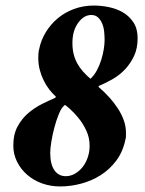

<svg xmlns="http://www.w3.org/2000/svg" viewBox="-20 -666 522 692"><path d="M318 -646Q280 -646 246.5 -633.5Q213 -621 187.5 -599.5Q162 -578 144.5 -549Q127 -520 121 -488Q119 -480 118.5 -472.5Q118 -465 118 -457Q118 -434 123.5 -413.5Q129 -393 138 -375Q147 -357 158 -343Q169 -329 180 -319Q182 -318 181 -316Q180 -314 178 -313Q157 -304 131 -291Q105 -278 82 -258.5Q59 -239 43.5 -210.5Q28 -182 28 -141Q28 -110 41.5 -83Q55 -56 78 -36Q101 -16 131.5 -5Q162 6 197 6Q234 6 272 -4Q310 -14 342.5 -34.5Q375 -55 399 -87Q423 -119 432 -163Q434 -169 434 -175Q434 -181 434 -187Q434 -210 426.5 -231.5Q419 -253 405.5 -274Q392 -295 374.5 -314.5Q357 -334 337 -351Q335 -353 335 -354Q335 -355 338 -357Q362 -367 387 -381.5Q412 -396 431.5 -417Q451 -438 463.5 -465Q476 -492 476 -528Q476 -562 461.5 -584.5Q447 -607 424.5 -620.5Q402 -634 374 -640Q346 -646 318 -646ZM309 -612Q324 -612 333.5 -603Q343 -594 348.5 -580.5Q354 -567 355.5 -551Q357 -535 357 -522Q357 -507 354 -488.5Q351 -470 345 -450.5Q339 -431 329.5 -413Q320 -395 306 -382Q291 -395 279 -408.5Q267 -422 258.5 -437.5Q250 -453 245.5 -471Q241 -489 241 -511Q241 -555 261.5 -583.5Q282 -612 309 -612ZM217 -31Q191 -31 176 -52.5Q161 -74 161 -116Q161 -130 165 -155Q169 -180 176 -206.5Q183 -233 192.5 -256Q202 -279 214 -288Q219 -285 233 -272.5Q247 -260 263 -240.5Q279 -221 291 -195.5Q303 -170 303 -140Q303 -119 296.5 -99.5Q290 -80 278.5 -65Q267 -50 251 -40.5Q235 -31 217 -31Z"/></svg>

Font: Vermiglione
Style: Italic
Weight: 400
Italic angle: -11°
Version: Version 1.105